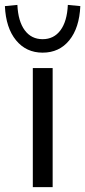

<svg xmlns="http://www.w3.org/2000/svg" viewBox="-58 -764 348 784"><path d="M76 0V-486H157V0ZM116 -549Q49 -549 7.5 -599.5Q-34 -650 -38 -739L13 -744Q16 -677 43 -640.5Q70 -604 116 -604Q162 -604 189 -640.5Q216 -677 219 -744L270 -739Q266 -650 225 -599.5Q184 -549 116 -549Z"/></svg>

Font: Nunito Sans
Style: Regular
Weight: 400
Designer: Vernon Adams
Foundry: Vernon Adams
Version: Version 3.101; ttfautohint (v1.8.4.7-5d5b);gftools[0.9.27]